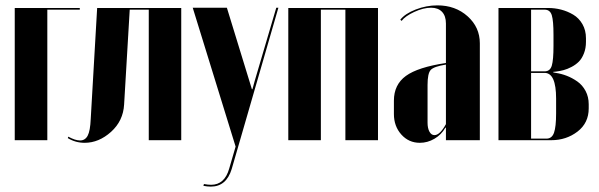

<svg xmlns="http://www.w3.org/2000/svg" viewBox="-20 -525 2245 719"><path d="M35.2 0V-495.1H278.8V-488.8H157.2V0Z M233.9 -7.8 235.8 -13.2Q261.7 1 279.8 1Q298.8 1 308.3 -16.8Q317.9 -34.7 319.8 -80.1L343.8 -495.1H658.7V0H537.1V-488.8H465.8L444.8 -133.8Q441.4 -72.3 395.8 -31.2Q350.1 9.8 296.9 9.8Q262.7 9.8 233.9 -7.8Z M701.7 -496.1H829.6L923.3 -190.9H925.3L933.6 -221.2L1014.6 -496.1H1022.5L847.7 107.9Q827.6 173.8 769.5 173.8Q756.3 173.8 741.7 170.9L743.7 164.1Q758.3 167 770.5 167Q821.3 167 838.4 106L862.3 23.9Z M1059.6 -495.1H1395.5V0H1273.4V-488.8H1181.6V0H1059.6Z M1455.1 -98.1V-147.9Q1455.1 -208 1500 -240.7Q1544.9 -273.4 1649.9 -289.1V-437Q1649.9 -465.3 1635.3 -480.7Q1620.6 -496.1 1594.2 -496.1Q1565.9 -496.1 1531.7 -480.5Q1497.6 -464.8 1483.9 -446.8L1479 -451.2Q1497.1 -474.1 1536.9 -489.5Q1576.7 -504.9 1618.2 -504.9Q1685.5 -504.9 1731.2 -463.9Q1776.9 -422.9 1776.9 -362.8V0H1649.9V-46.9H1647.9Q1632.8 -20.5 1606.9 -5.4Q1581.1 9.8 1552.2 9.8Q1510.7 9.8 1482.9 -21.2Q1455.1 -52.2 1455.1 -98.1ZM1606.9 -19Q1627.4 -19 1649.9 -60.1V-283.2Q1604.5 -275.9 1592.8 -262.9Q1581.1 -250 1581.1 -207V-65.9Q1581.1 -44.9 1588.1 -32Q1595.2 -19 1606.9 -19Z M2174.3 -381.8V-368.2Q2174.3 -344.2 2166.7 -325Q2159.2 -305.7 2147.7 -294.2Q2136.2 -282.7 2120.4 -274.4Q2104.5 -266.1 2090.8 -262.5Q2077.1 -258.8 2061.5 -256.8L2051.8 -255.9V-253.9L2061.5 -252Q2082 -249 2102.3 -241.2Q2122.6 -233.4 2141.8 -220Q2161.1 -206.5 2172.9 -184.3Q2184.6 -162.1 2184.6 -134.8V-119.1Q2184.6 -64.5 2142.6 -32.2Q2100.6 0 2044.4 0H1846.7V-495.1H2032.7Q2057.6 -495.1 2081.3 -489Q2105 -482.9 2126.5 -470.2Q2147.9 -457.5 2161.1 -434.6Q2174.3 -411.6 2174.3 -381.8ZM1968.8 -257.8H2019.5Q2040 -257.8 2046.4 -279.3Q2052.7 -300.8 2052.7 -353V-395Q2052.7 -446.8 2046.4 -467.8Q2040 -488.8 2019.5 -488.8H1968.8ZM2062.5 -100.1V-155.8Q2062.5 -252 2019.5 -252H1968.8V-5.9H2026.4Q2046.9 -5.9 2054.7 -28.1Q2062.5 -50.3 2062.5 -100.1Z"/></svg>

Font: Moniqa Black Display
Style: Regular
Weight: 900
Designer: Rajesh Rajput
Foundry: Rajesh Rajput
Version: Version 1.000